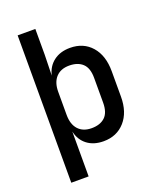

<svg xmlns="http://www.w3.org/2000/svg" viewBox="-161 -831 923 1102"><g transform="rotate(-20 300.0 -280.0)"><path d="M81 170V-730H189V-573L186 -446Q198 -499 238 -529.5Q278 -560 338 -560Q420 -560 469 -504Q518 -448 518 -352V-197Q518 -102 468.5 -46Q419 10 338 10Q278 10 238.5 -20Q199 -50 187 -104V170ZM299 -84Q351 -84 380.5 -111.5Q410 -139 410 -200V-351Q410 -411 380.5 -438.5Q351 -466 299 -466Q247 -466 218 -434.5Q189 -403 189 -346V-205Q189 -147 218 -115.5Q247 -84 299 -84Z"/></g></svg>

Font: JetBrains Mono SemiBold
Style: Regular
Weight: 472
Monospace: yes
Designer: Philipp Nurullin, Konstantin Bulenkov
Foundry: JetBrains
Version: Version 2.305; ttfautohint (v1.8.4.7-5d5b)